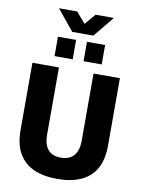

<svg xmlns="http://www.w3.org/2000/svg" viewBox="-111 -1132 911 1219"><g transform="rotate(10 344.5 -522.5)"><path d="M344 12Q256 12 193 -16Q130 -44 96 -102.5Q62 -161 62 -253V-687H233V-252Q233 -192 260 -158.5Q287 -125 343 -125Q400 -125 428 -158.5Q456 -192 456 -252V-687H626V-253Q626 -161 592.5 -102.5Q559 -44 496 -16Q433 12 344 12ZM193 -753V-878H310V-753ZM380 -753V-878H497V-753ZM168 -1057H285L371 -958L319 -957L404 -1057H522L413 -924H277Z"/></g></svg>

Font: Archivo SemiCondensed ExtraBold
Style: Regular
Weight: 800
Width: 4
Designer: Hector Gatti
Foundry: Omnibus-Type
Version: Version 2.001